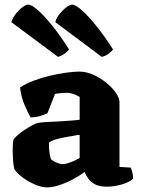

<svg xmlns="http://www.w3.org/2000/svg" viewBox="-20 -811 614 834"><path d="M185 3Q160 3 130.5 -10Q101 -23 76.5 -41.5Q52 -60 42 -77Q38 -95 36.5 -117.5Q35 -140 35 -157Q35 -173 36 -185.5Q37 -198 39 -206Q48 -217 62 -228.5Q76 -240 91.5 -250Q107 -260 120.5 -267Q134 -274 141 -276Q151 -279 175.5 -280.5Q200 -282 223 -283Q241 -284 257 -285Q273 -286 287 -287Q301 -288 311 -289Q321 -290 326 -291V-390Q307 -401 293.5 -404.5Q280 -408 270 -408Q261 -408 244.5 -406.5Q228 -405 219 -403L186 -319Q179 -315 159 -308.5Q139 -302 113 -301Q103 -317 87.5 -353Q72 -389 67 -431Q93 -448 127.5 -461Q162 -474 199 -482.5Q236 -491 269 -495.5Q302 -500 323 -500Q355 -500 386 -486Q417 -472 442.5 -451Q468 -430 483.5 -407.5Q499 -385 499 -368V-86L548 -83Q551 -76 554.5 -63.5Q558 -51 558 -35Q547 -24 527 -16Q507 -8 485 -4Q463 0 446 0Q412 0 392.5 -10.5Q373 -21 363 -36Q353 -51 347 -64Q325 -47 295.5 -31.5Q266 -16 236.5 -6.5Q207 3 185 3ZM252 -98Q261 -98 274.5 -102Q288 -106 302 -112.5Q316 -119 326 -125V-225Q316 -225 306 -222.5Q296 -220 280 -218Q256 -214 233 -208.5Q210 -203 193 -192Q192 -176 194 -155.5Q196 -135 201 -120Q212 -110 227 -104Q242 -98 252 -98ZM232 -564 29 -715Q36 -735 49.5 -752Q63 -769 78 -780Q93 -791 103 -791Q117 -791 144.5 -767Q172 -743 207.5 -699Q243 -655 280 -596Q275 -589 262 -579Q249 -569 232 -564ZM422 -564 220 -715Q226 -735 240 -752Q254 -769 269 -780Q284 -791 294 -791Q308 -791 336 -766Q364 -741 399.5 -697Q435 -653 471 -596Q465 -588 452 -578Q439 -568 422 -564Z"/></svg>

Font: Texturina 12pt Black
Style: Regular
Weight: 900
Designer: Guillermo Torres Carreño
Foundry: Omnibus-Type
Version: Version 1.002